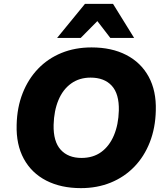

<svg xmlns="http://www.w3.org/2000/svg" viewBox="-20 -961 857 992"><path d="M398 11Q295 11 219 -28Q143 -67 103 -140.5Q63 -214 66 -316Q68 -406 97 -479.5Q126 -553 177 -606Q228 -659 298 -687.5Q368 -716 453 -716Q557 -716 632.5 -677Q708 -638 748 -565Q788 -492 785 -390Q783 -300 754 -226Q725 -152 673.5 -99Q622 -46 552 -17.5Q482 11 398 11ZM401 -145Q461 -145 503 -175.5Q545 -206 568.5 -261.5Q592 -317 594 -390Q596 -476 557.5 -518Q519 -560 448 -560Q390 -560 347.5 -529.5Q305 -499 282 -444Q259 -389 257 -316Q255 -230 293.5 -187.5Q332 -145 401 -145ZM275 -765 419 -941H564L673 -765H550L483 -852L397 -765Z"/></svg>

Font: Nunito Sans 11pt Black
Style: Italic
Weight: 900
Italic angle: -9°
Version: Version 3.101;gftools[0.9.27]